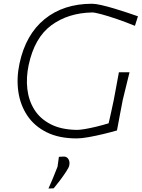

<svg xmlns="http://www.w3.org/2000/svg" viewBox="-20 -746 776 1048"><path d="M399 9.5Q302 9.5 234.8 -24Q167.5 -57.5 129 -115.2Q90.5 -173 80 -246.2Q69.5 -319.5 86.5 -399.5Q120.5 -558 223.8 -641.8Q327 -725.5 482.5 -725.5Q501.5 -725.5 533.2 -718.2Q565 -711 601.8 -700Q638.5 -689 673.2 -677.5Q708 -666 733 -657L716.5 -605Q666.5 -625.5 618.2 -642Q570 -658.5 533.8 -668.2Q497.5 -678 483 -678Q352 -675.5 260.2 -608Q168.5 -540.5 136.5 -391.5Q122 -323.5 129.2 -260.2Q136.5 -197 167.8 -147.2Q199 -97.5 256.8 -67.8Q314.5 -38 401 -37Q415 -37 442.5 -41.5Q470 -46 504.2 -54.2Q538.5 -62.5 573 -73Q581 -108 587.8 -139Q594.5 -170 601 -200.5Q609.5 -246 616 -281Q622.5 -316 629 -351.5H687Q678.5 -316.5 669.8 -281.5Q661 -246.5 650 -200.5Q642.5 -163 635.2 -123.2Q628 -83.5 618.5 -34Q586 -24.5 544.5 -14.5Q503 -4.5 463.8 2.5Q424.5 9.5 399 9.5ZM244.5 283Q257.5 254.5 269 226.5Q280.5 198.5 294 164Q296 151 297.8 137.2Q299.5 123.5 301.5 110L329.5 108.5Q346.5 109.5 354.2 123.8Q362 138 358 157Q356 168 340.8 191.2Q325.5 214.5 306.5 239.8Q287.5 265 273 282Z"/></svg>

Font: Commissioner Loud ExtraLight
Style: Italic
Weight: 200
Italic angle: -12°
Designer: Kostas Bartsokas
Foundry: Kostas Bartsokas
Version: Version 1.000; ttfautohint (v1.8.3)